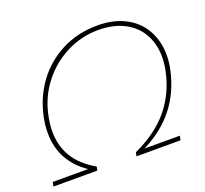

<svg xmlns="http://www.w3.org/2000/svg" viewBox="-123 -860 1074 1005"><g transform="rotate(-20 414.0 -357.0)"><path d="M15 -24H212Q149 -66 113.5 -128.5Q78 -191 78 -274Q78 -318 88 -364Q109 -463 167 -542.5Q225 -622 314.5 -668Q404 -714 515 -714Q604 -714 669.5 -679.5Q735 -645 769 -583.5Q803 -522 803 -444Q803 -406 794 -364Q744 -132 526 -24H723L718 0H473L477 -21Q603 -79 673 -164Q743 -249 768 -364Q777 -406 777 -443Q777 -516 745.5 -572Q714 -628 653.5 -659Q593 -690 510 -690Q416 -690 332.5 -647.5Q249 -605 191.5 -531Q134 -457 114 -364Q103 -314 103 -272Q103 -192 141 -129.5Q179 -67 259 -21L255 0H10Z"/></g></svg>

Font: Prompt Thin
Style: Italic
Weight: 250
Italic angle: -12°
Designer: Katatrad Team
Foundry: CadsonDemak
Version: Version 1.001